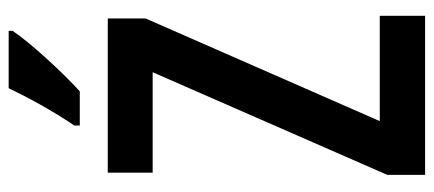

<svg xmlns="http://www.w3.org/2000/svg" viewBox="-292 -684 977 432"><g transform="rotate(-90 196.0 -468.5)"><path d="M342 -928V-937H213C192 -893 165 -843 129 -789V-777H206C250 -817 316 -889 342 -928ZM376 0V-102H139L370 -629V-714H23V-613H249L18 -85V0Z"/></g></svg>

Font: Noto Sans Gurmukhi UI ExtraCondensed SemiBold
Style: Regular
Weight: 600
Width: 2
Designer: Jelle Bosma - Monotype Design Team
Foundry: Monotype Imaging Inc.
Version: Version 2.004